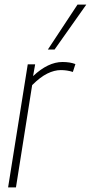

<svg xmlns="http://www.w3.org/2000/svg" viewBox="-20 -810 393 830"><path d="M132 -532 123 -481Q188 -542 250 -542Q283 -542 306 -533L295 -499Q270 -507 243 -507Q215 -507 184.5 -492Q154 -477 119 -442L49 0H15L100 -532ZM187 -596 315 -790H353L216 -596Z"/></svg>

Font: Georama SemiCondensed ExtraLight
Style: Italic
Weight: 200
Width: 4
Italic angle: -9°
Designer: Jean-Baptiste Levee
Foundry: Production Type
Version: Version 1.000